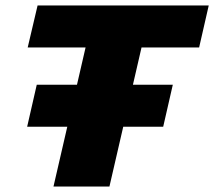

<svg xmlns="http://www.w3.org/2000/svg" viewBox="-20 -680 781 700"><path d="M741 -660 706 -507H496L379 0H175L292 -507H81L117 -660ZM610 -371 575 -218H79L114 -371Z"/></svg>

Font: Work Sans ExtraBold
Style: Italic
Weight: 800
Italic angle: -13°
Designer: Wei Huang
Foundry: Wei Huang
Version: Version 2.012; ttfautohint (v1.8.3)